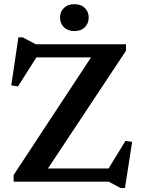

<svg xmlns="http://www.w3.org/2000/svg" viewBox="-20 -894 694 945"><path d="M600 -676V-644L199.5 -40L149 -65H514.5L597.5 -200.5L630.5 -196L595 31.5H573.5L514.5 0H47V-32.5L444.5 -636.5L504.5 -611.5H159L68.5 -468.5L35.5 -474L70.5 -710H92L156.5 -676ZM346 -741Q314 -741 294.8 -759.8Q275.5 -778.5 275.5 -807.5Q275.5 -836.5 294.8 -855Q314 -873.5 346 -873.5Q378.5 -873.5 397.5 -855Q416.5 -836.5 416.5 -807.5Q416.5 -778.5 397.5 -759.8Q378.5 -741 346 -741Z"/></svg>

Font: Newsreader 16pt 16pt SemiBold
Style: Regular
Weight: 600
Version: Version 1.003